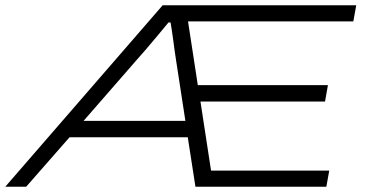

<svg xmlns="http://www.w3.org/2000/svg" viewBox="-56 -706 1387 726"><path d="M-36 0 559 -686H1291L1280 -625H655L692 -384H1184L1173 -322H702L742 -61H1189L1178 0H683L654 -187H207L43 0ZM260 -249H645L609 -483Q607 -496 604.5 -513.5Q602 -531 599.5 -551Q597 -571 594 -589.5Q591 -608 589 -621H581Q563 -599 540 -571.5Q517 -544 496.5 -520Q476 -496 464 -483Z"/></svg>

Font: Archivo Expanded ExtraLight
Style: Italic
Weight: 250
Width: 7
Italic angle: -10°
Designer: Hector Gatti
Foundry: Omnibus-Type
Version: Version 2.001